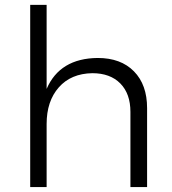

<svg xmlns="http://www.w3.org/2000/svg" viewBox="-20 -762 700 782"><path d="M377.9 -525.9Q472.2 -525.9 525.6 -471.4Q579.1 -417 579.1 -321.8V0H511.2V-306.2Q511.2 -380.4 470 -422.1Q428.7 -463.9 356 -463.9Q269 -462.4 219.5 -406.2Q169.9 -350.1 169.9 -256.8V0H103V-742.2H169.9V-399.9Q223.6 -524.4 377.9 -525.9Z"/></svg>

Font: Montserrat arm Light
Style: Regular
Weight: 300
Designer: Julieta Ulanovsky
Foundry: Julieta Ulanovsky
Version: Version 6.000;PS 006.000;hotconv 1.0.88;makeotf.lib2.5.64775